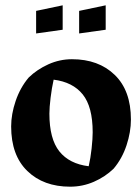

<svg xmlns="http://www.w3.org/2000/svg" viewBox="-20 -688 525 723"><path d="M473 -238Q473 -191 456.5 -141Q440 -91 408 -53Q376 -22 333.5 -3.5Q291 15 244 15Q144 15 83 -44Q22 -103 22 -212Q22 -258 39 -308Q56 -358 88 -396Q120 -427 162.5 -446Q205 -465 251 -465Q351 -465 412 -406Q473 -347 473 -238ZM314 -62Q321 -92 325 -129Q329 -166 329 -190Q329 -286 291.5 -332.5Q254 -379 182 -388Q175 -357 170.5 -320Q166 -283 166 -260Q166 -165 203.5 -118Q241 -71 314 -62ZM116 -647 216 -668V-576L116 -562ZM278 -647 378 -668V-576L278 -562Z"/></svg>

Font: Rakkas
Style: Regular
Weight: 400
Designer: Zeynep Akay
Foundry: Zeynep Akay
Version: Version 2.000